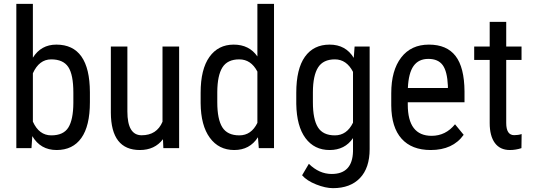

<svg xmlns="http://www.w3.org/2000/svg" viewBox="-20 -770 2769 998"><path d="M361.3 -288.1Q361.3 -381.8 335 -421.6Q308.6 -461.4 246.1 -461.4Q183.6 -461.4 150.9 -389.2V-137.7Q183.1 -66.4 246.6 -66.4Q310.1 -66.4 335.4 -107.4Q360.8 -148.4 361.3 -234.9ZM272.9 -538.1Q446.3 -538.1 447.3 -291V-238.8Q447.3 -115.2 402.8 -52.7Q358.4 9.8 274.4 9.8Q190.4 9.8 147.9 -62.5L143.6 0H64.9V-750H150.9V-470.2Q193.4 -538.1 272.9 -538.1Z M707 9.8Q557.1 9.8 556.2 -184.1V-528.3H642.1V-190.4Q642.1 -66.9 716.3 -66.9Q794.9 -66.9 824.7 -137.2V-528.3H911.1V0H829.1L827.1 -46.4Q784.2 9.8 707 9.8Z M1109.4 -238.8Q1109.4 -149.9 1135.7 -108.2Q1162.1 -66.4 1224.1 -66.4Q1286.1 -66.4 1317.9 -131.3V-397.9Q1284.7 -461.4 1223.6 -461.4Q1162.6 -461.4 1136.2 -419.7Q1109.9 -377.9 1109.4 -291.5ZM1022.9 -288.1Q1022.9 -410.2 1068.6 -474.1Q1114.3 -538.1 1194.8 -538.1Q1275.4 -538.1 1317.9 -476.6V-750H1404.3V0H1325.2L1320.8 -56.6Q1278.3 9.8 1197.8 9.8Q1117.2 9.8 1070.6 -54Q1023.9 -117.7 1022.9 -233.9Z M1606.4 -238.8Q1606.4 -149.9 1632.6 -108.2Q1658.7 -66.4 1720.7 -66.4Q1782.7 -66.4 1814.9 -132.3V-396.5Q1781.2 -461.4 1720.7 -461.4Q1660.2 -461.4 1633.5 -419.7Q1606.9 -377.9 1606.4 -291.5ZM1520 -288.1Q1520 -411.6 1564.9 -474.9Q1609.9 -538.1 1693.4 -538.1Q1776.9 -538.1 1818.8 -469.2L1823.2 -528.3H1901.4V4.9Q1901.4 103 1851.1 155.5Q1800.8 208 1710.9 208Q1671.9 208 1623.3 188.7Q1574.7 169.4 1550.3 141.1L1585.4 81.5Q1639.2 134.3 1704.1 134.3Q1812 134.3 1814.9 16.6V-52.2Q1772.9 9.8 1693.4 9.8Q1613.8 9.8 1567.9 -52Q1522 -113.8 1520 -229.5Z M2100.1 -312.5H2308.1V-324.2Q2304.7 -399.4 2281 -431.6Q2257.3 -463.9 2206.5 -463.9Q2155.8 -463.9 2129.6 -427Q2103.5 -390.1 2100.1 -312.5ZM2223.6 -64Q2296.4 -64 2345.2 -124L2390.1 -69.3Q2334 9.8 2218.8 9.8Q2120.1 9.8 2067.4 -49.1Q2014.6 -107.9 2013.7 -221.7V-285.6Q2013.7 -403.8 2065.2 -470.9Q2116.7 -538.1 2209.5 -538.1Q2302.2 -538.1 2347.9 -479Q2393.6 -419.9 2394.5 -294.9V-238.3H2099.6V-226.1Q2099.6 -64 2223.6 -64Z M2611.3 -130.9Q2611.3 -67.4 2652.8 -67.4Q2673.8 -67.4 2691.4 -73.2L2690.4 0Q2661.1 9.8 2630.4 9.8Q2579.1 9.8 2552.2 -26.9Q2525.4 -63.5 2525.4 -130.4V-458.5H2444.8V-528.3H2525.4V-656.2H2611.3V-528.3H2690.9V-458.5H2611.3Z"/></svg>

Font: RobotoCondensed-Regular
Style: Regular
Weight: 400
Designer: Google
Version: Version 2.001201; 2014